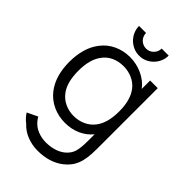

<svg xmlns="http://www.w3.org/2000/svg" viewBox="-298 -862 1230 1230"><g transform="rotate(45 317.0 -247.5)"><path d="M195 -759.5H258.5Q258.5 -730.5 279 -709Q300.5 -688.5 329 -688.5Q358.5 -688.5 379 -709Q400 -730 400 -759.5H463.5Q464 -732.5 453.5 -708Q443 -683.5 424.5 -664.8Q406 -646 381.2 -635.2Q356.5 -624.5 329 -625Q301.5 -625 277.2 -635.8Q253 -646.5 234.8 -664.8Q216.5 -683 205.8 -707.5Q195 -732 195 -759.5ZM561.5 -562.5V-8.5Q561.5 76.5 542.5 126Q523.5 175.5 477 211.5Q406.5 265.5 300 265.5Q250 265.5 204.2 247.5Q158.5 229.5 127 195Q111 183 98.8 169.5Q86.5 156 78 141.5L149 107.5Q154.5 119 168.5 135.5Q191.5 162.5 226.2 176.5Q261 190.5 300 190.5Q339 190.5 373.5 180.2Q408 170 433.5 149Q465 122 474.5 89.5Q484.5 55.5 484.5 -8.5V-67.5Q451.5 -27 403.5 -5.8Q355.5 15.5 298 15.5Q239 15.5 188.2 -7.8Q137.5 -31 103 -75Q41.5 -153.5 41.5 -282.5Q41.5 -341 56.2 -394Q71 -447 103 -487.5Q136.5 -531.5 187 -554.8Q237.5 -578 295 -578Q354 -578 406.5 -554Q459.5 -530 492.5 -486.5V-562.5ZM492.5 -282.5Q492.5 -387 447 -445Q423 -475 386.5 -491.2Q350 -507.5 307.5 -507.5Q263.5 -507.5 226.5 -490.8Q189.5 -474 165.5 -440.5Q123 -384 123 -282.5Q123 -178 164.5 -123Q188.5 -90 226 -72.5Q263.5 -55 306 -55Q349.5 -55 386.2 -71.8Q423 -88.5 447 -119Q492.5 -175.5 492.5 -282.5Z"/></g></svg>

Font: Russisch Sans
Style: Regular
Weight: 400
Designer: Michael Sharanda (font) & Cristiano Sobral (main changes)
Foundry: Michael Sharanda
Version: Version 2.00;October 25, 2020;FontCreator 13.0.0.2681 64-bit